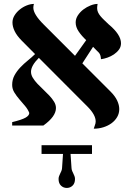

<svg xmlns="http://www.w3.org/2000/svg" viewBox="-20 -637 675 970"><path d="M538.1 -174.8Q561.5 -151.4 572 -128.9Q582.5 -106.4 582.5 -85.9Q582.5 -64 572 -45.9Q561.5 -27.8 543.7 -14.6Q525.9 -1.5 502.4 5.9Q479 13.2 453.6 13.2Q455.1 6.3 459.2 -3.7Q463.4 -13.7 463.4 -23.4Q463.4 -56.2 423.8 -96.7L176.3 -344.7Q136.7 -305.2 136.7 -274.4Q136.7 -258.8 146 -243.7Q155.3 -228.5 169.4 -213.6Q183.6 -198.7 199.7 -183.6Q215.8 -168.5 230 -153.3Q244.1 -138.2 253.4 -122.8Q262.7 -107.4 262.7 -91.3Q262.7 -48.3 199.2 -2.9H41.5V-20Q89.8 -31.7 108.9 -42.5Q127.9 -53.2 127.9 -66.4Q121.1 -84.5 106.9 -101.3Q92.8 -118.2 78.1 -135Q63.5 -151.9 52.5 -169.7Q41.5 -187.5 41.5 -208Q41.5 -234.9 53.2 -256.3Q64.9 -277.8 82.3 -296.1Q99.6 -314.5 119.9 -330.8Q140.1 -347.2 157.2 -363.8L88.4 -433.1Q64.9 -457 54 -479.7Q43 -502.4 43 -523.4Q43 -542.5 53.5 -559.3Q64 -576.2 80.1 -589.1Q96.2 -602.1 115.2 -609.6Q134.3 -617.2 151.4 -617.2Q149.9 -613.3 149.2 -607.9Q148.4 -602.5 148.4 -598.1Q148.4 -564.9 201.7 -512.2L358.9 -355L415.5 -434.1Q392.1 -456.1 377.2 -478.3Q362.3 -500.5 362.3 -523.4Q362.3 -542.5 373.5 -559.6Q384.8 -576.7 401.6 -589.4Q418.5 -602.1 437.7 -609.6Q457 -617.2 473.1 -617.2Q472.2 -611.3 471.4 -606Q470.7 -600.6 470.7 -596.2Q470.7 -585 475.1 -575.2Q479.5 -565.4 487.3 -555.9Q495.1 -546.4 505.6 -536.4Q516.1 -526.4 528.3 -514.6Q591.3 -462.4 591.3 -418.5Q591.3 -400.4 581.1 -386.5Q570.8 -372.6 555.7 -362.3Q540.5 -352.1 522.9 -345.9Q505.4 -339.8 490.2 -337.9Q489.3 -350.6 486.8 -357.9Q484.4 -365.2 479.5 -370.8Q474.6 -376.5 467.5 -382.8Q460.4 -389.2 450.2 -400.4L396 -316.9ZM275.9 267.1Q275.9 259.8 278.3 253.2Q280.8 246.6 283.9 240.2Q287.1 233.9 290 227.1Q293 220.2 293.5 211.9L298.3 140.6H189.9V96.7H444.8V140.6H336.4L341.3 211.9Q341.8 220.2 344.7 227.1Q347.7 233.9 350.8 240.2Q354 246.6 356.4 253.2Q358.9 259.8 358.9 267.1Q358.9 289.1 346.7 300.8Q334.5 312.5 317.4 312.5Q300.3 312.5 288.1 300.8Q275.9 289.1 275.9 267.1Z"/></svg>

Font: Cardo
Style: Bold
Weight: 700
Designer: David J. Perry
Foundry: David J. Perry
Version: Version 1.0011